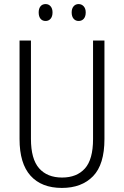

<svg xmlns="http://www.w3.org/2000/svg" viewBox="-20 -913 609 943"><path d="M493 -230Q493 -105 437 -47.5Q381 10 284 10Q184 10 130 -50Q76 -110 76 -230V-714H132V-231Q132 -132 172 -86.5Q212 -41 285 -41Q357 -41 397 -85.5Q437 -130 437 -230V-714H493ZM170 -852Q170 -871 179 -882Q188 -893 204 -893Q219 -893 228.5 -882Q238 -871 238 -852Q238 -832 228.5 -821Q219 -810 204 -810Q188 -810 179 -821Q170 -832 170 -852ZM332 -852Q332 -871 341.5 -882Q351 -893 366 -893Q381 -893 391 -882Q401 -871 401 -852Q401 -832 391.5 -821Q382 -810 366 -810Q351 -810 341.5 -821Q332 -832 332 -852Z"/></svg>

Font: Noto Sans Sinhala Condensed Light
Style: Regular
Weight: 300
Width: 3
Designer: Jelle Bosma - Monotype Design Team
Foundry: Monotype Imaging Inc.
Version: Version 2.006; ttfautohint (v1.8.4.7-5d5b)